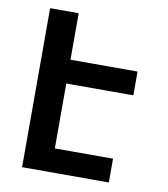

<svg xmlns="http://www.w3.org/2000/svg" viewBox="-82 -805 765 874"><g transform="rotate(10 300.0 -367.5)"><path d="M79 0V-735H211V-520H521V-410H211V-110H480V0Z"/></g></svg>

Font: Iosevka Extrabold Extended
Style: Regular
Weight: 800
Width: 7
Monospace: yes
Designer: Belleve Invis
Foundry: Belleve Invis
Version: Version 32.5.0; ttfautohint (v1.8.4)